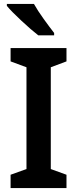

<svg xmlns="http://www.w3.org/2000/svg" viewBox="-20 -959 394 979"><path d="M319 0H34V-68L115 -97V-616L34 -646V-714H319V-646L239 -616V-97L319 -68ZM153 -939H15V-929Q38 -901 89 -853.5Q140 -806 175 -779H256V-791Q234 -819 203 -862Q172 -905 153 -939Z"/></svg>

Font: Noto Sans Display Medium
Style: Regular
Weight: 500
Designer: Monotype Design Team
Foundry: Monotype Imaging Inc.
Version: Version 1.900